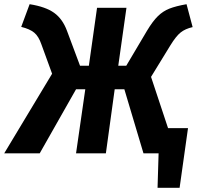

<svg xmlns="http://www.w3.org/2000/svg" viewBox="-56 -730 937 914"><path d="M744 -120H839L799 164H694L699 0H627L536 -305H490L448 0H306L350 -305H306L133 0H-36L192 -379L141 -519Q128 -557 107 -574.5Q86 -592 45 -602L85 -710Q161 -698 201.5 -669Q242 -640 263 -583L325 -417H367L406 -693H546L507 -417H545L644 -584Q671 -629 695.5 -653Q720 -677 750.5 -689Q781 -701 832 -710L861 -601Q826 -593 804 -575.5Q782 -558 755 -514L663 -364Z"/></svg>

Font: Fira Sans Condensed
Style: Bold Italic
Weight: 700
Width: 3
Italic angle: -8°
Designer: Carrois Corporate & Edenspiekermann AG
Foundry: Carrois Corporate GbR & Edenspiekermann AG
Version: Version 4.203